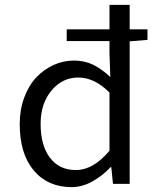

<svg xmlns="http://www.w3.org/2000/svg" viewBox="-20 -747 640 780"><path d="M271 13.2Q174.3 13.2 117.2 -54.4Q60.1 -122.1 60.1 -243.2Q60.1 -301.3 78.4 -350.6Q96.7 -399.9 127.2 -432.4Q157.7 -464.8 197.5 -482.9Q237.3 -501 280.8 -501Q322.8 -501 357.4 -484.4Q392.1 -467.8 428.2 -434.1L424.8 -529.8V-580.1H251V-627.9H424.8V-727.1H506.8V-627.9H579.1V-585L506.8 -579.1V0H439L432.1 -67.9H429.2Q396.5 -32.7 355 -9.8Q313.5 13.2 271 13.2ZM288.1 -56.2Q359.4 -56.2 424.8 -134.8V-371.1Q363.8 -432.1 297.9 -432.1Q233.4 -432.1 189.2 -379.2Q145 -326.2 145 -244.1Q145 -156.2 182.9 -106.2Q220.7 -56.2 288.1 -56.2Z"/></svg>

Font: Office Code Pro D
Style: Regular
Weight: 400
Designer: Nathan Rutzky & Paul D. Hunt
Foundry: Adobe Systems Incorporated
Version: Version 1.004;PS 001.004;hotconv 1.0.70;makeotf.lib2.5.58329